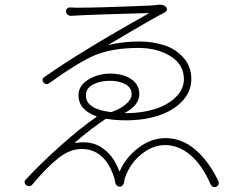

<svg xmlns="http://www.w3.org/2000/svg" viewBox="-20 -766 1040 811"><path d="M342.8 -363.3Q342.8 -305.7 445.3 -293Q450.2 -292 454.1 -293.9Q488.3 -305.7 512.2 -326.2Q536.1 -346.7 536.1 -368.2Q536.1 -395.5 509.8 -410.2Q483.4 -424.8 443.4 -424.8Q404.3 -424.8 373.5 -409.2Q342.8 -393.6 342.8 -363.3ZM650.4 -746.1Q654.3 -746.1 657.2 -746.1Q671.9 -746.1 681.6 -736.3Q686.5 -730.5 684.6 -724.1Q682.6 -717.8 676.8 -713.9Q628.9 -690.4 438.5 -577.1Q438.5 -577.1 438.5 -576.7Q438.5 -576.2 439.5 -576.2Q502.9 -590.8 567.4 -590.8Q624 -590.8 672.9 -575.2Q721.7 -559.6 754.9 -522.5Q788.1 -485.4 788.1 -432.6Q788.1 -378.9 749.5 -338.4Q710.9 -297.9 649.4 -277.8Q587.9 -257.8 513.7 -257.8Q465.8 -257.8 433.6 -263.7Q428.7 -264.6 424.8 -262.7Q368.2 -225.6 296.9 -164.1Q296.9 -163.1 297.4 -162.1Q297.9 -161.1 297.9 -162.1Q316.4 -165 332 -165Q378.9 -165 414.1 -139.6Q460.9 -106.4 483.4 -43.9Q484.4 -43 485.4 -43Q486.3 -43 486.3 -43.9Q511.7 -101.6 565.4 -142.1Q619.1 -182.6 678.7 -182.6Q748 -182.6 805.2 -133.8Q862.3 -85 902.3 -1Q904.3 2 904.3 5.9Q904.3 8.8 903.3 12.7Q900.4 19.5 893.6 22.5Q889.6 24.4 886.7 24.4Q882.8 24.4 879.9 22.5Q873 20.5 870.1 13.7Q834 -69.3 784.2 -111.3Q734.4 -153.3 676.8 -153.3Q626 -153.3 578.1 -115.2Q530.3 -77.1 508.8 -17.6Q505.9 -9.8 503.9 5.9Q502 12.7 497.1 17.6Q492.2 22.5 485.4 22.5Q478.5 22.5 473.1 17.6Q467.8 12.7 466.8 5.9Q464.8 -8.8 461.9 -16.6Q422.9 -136.7 324.2 -136.7Q274.4 -136.7 224.6 -96.7Q174.8 -56.6 118.2 11.7Q106.4 26.4 91.8 16.6Q84 11.7 84 2.9Q84 -2 87.9 -6.8Q155.3 -79.1 238.3 -152.8Q321.3 -226.6 386.7 -271.5Q387.7 -272.5 387.7 -273.9Q387.7 -275.4 385.7 -275.4Q311.5 -302.7 311.5 -363.3Q311.5 -404.3 353 -429.7Q394.5 -455.1 445.3 -455.1Q499 -455.1 533.7 -432.1Q568.4 -409.2 568.4 -368.2Q568.4 -322.3 508.8 -290Q507.8 -290 508.3 -289.1Q508.8 -288.1 509.8 -288.1H514.6Q578.1 -288.1 632.3 -304.7Q686.5 -321.3 721.7 -355Q756.8 -388.7 756.8 -431.6Q756.8 -493.2 700.7 -528.3Q644.5 -563.5 564.5 -563.5Q456.1 -563.5 381.8 -533.2Q310.5 -502.9 188.5 -415Q174.8 -405.3 163.1 -418Q159.2 -422.9 159.7 -429.2Q160.2 -435.5 166 -439.5Q316.4 -545.9 607.4 -709Q607.4 -709 607.4 -710Q607.4 -710.9 606.4 -710.9Q358.4 -704.1 279.3 -699.2Q271.5 -699.2 265.6 -704.1Q259.8 -709 258.8 -716.8Q258.8 -724.6 264.2 -730Q269.5 -735.4 277.3 -734.4Q295.9 -733.4 305.7 -733.4Q396.5 -733.4 608.4 -742.2Q630.9 -743.2 650.4 -746.1Z"/></svg>

Font: Gen Jyuu Gothic ExtraLight
Style: Regular
Weight: 100
Designer: [Source Han Sans]
Ryoko NISHIZUKA  (kana & ideographs); Paul D. Hunt (Latin, Greek & Cyrillic); Wenlong ZHANG  (bopomofo
Version: Version 1.002.20150607